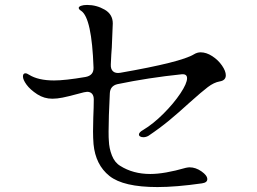

<svg xmlns="http://www.w3.org/2000/svg" viewBox="-20 -772 1040 778"><path d="M618 -14Q480 -14 423.5 -59Q367 -104 359 -188Q357 -214 357 -239L358 -295Q360 -341 360 -369Q360 -384 353 -392Q346 -400 333 -400Q330 -400 320 -398L293 -391Q256 -381 233.5 -376.5Q211 -372 192 -372Q159 -372 131 -390Q102 -409 87.5 -429Q73 -449 73 -462Q73 -475 83 -475Q89 -475 98 -469Q135 -446 199 -446Q244 -446 326 -460Q360 -466 359 -498Q352 -699 309 -728Q299 -734 299 -740Q299 -745 308.5 -748.5Q318 -752 333 -752Q371 -752 404 -733Q437 -714 437 -677Q437 -673 433 -579Q431 -558 429 -511Q428 -492 438 -483Q448 -474 467 -477Q714 -520 766 -552Q779 -560 793 -560Q816 -560 840 -544.5Q864 -529 879.5 -506.5Q895 -484 895 -467Q895 -446 870 -442Q847 -438 822 -419Q797 -400 749 -357Q703 -315 665.5 -284Q628 -253 582 -222Q572 -216 561 -216Q553 -216 548 -219Q543 -222 543 -227Q543 -236 561 -246Q601 -270 642.5 -311.5Q684 -353 711 -393.5Q738 -434 738 -455Q738 -464 732.5 -468Q727 -472 716 -471Q581 -457 456 -431Q426 -424 425 -393Q420 -295 420 -239Q420 -212 421 -203Q422 -171 433.5 -142Q445 -113 467 -100Q519 -67 589 -67Q646 -67 733 -92Q743 -94 748 -94Q773 -94 796.5 -77.5Q820 -61 820 -46Q820 -32 798 -29Q693 -14 618 -14Z"/></svg>

Font: Hina Mincho
Style: Regular
Weight: 400
Designer: satsuyako
Foundry: satsuyako
Version: Version 1.100